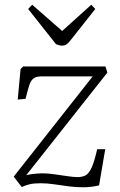

<svg xmlns="http://www.w3.org/2000/svg" viewBox="-20 -784 508 812"><path d="M78 -503H426L434 -477L91 -43Q102 -46 113.5 -47.5Q125 -49 137 -50Q149 -51 160 -51Q181 -51 209.5 -47Q238 -43 265 -39Q292 -35 308 -35Q328 -35 342 -42.5Q356 -50 367.5 -75Q379 -100 391 -153H425L399 0Q365 8 333 8Q301 8 270 4Q239 0 209.5 -4.5Q180 -9 151 -9Q123 -9 104.5 -4.5Q86 0 72 7L38 -37L372 -461H157Q133 -461 121.5 -452Q110 -443 103.5 -422.5Q97 -402 88 -366L55 -363L67 -492ZM99 -746 116 -764 243 -653 366 -764 383 -746 277 -612Q270 -603 262 -597Q254 -591 242 -591Q235 -591 229 -593Q223 -595 217 -597Z"/></svg>

Font: Literata ExtraLight
Style: Italic
Weight: 250
Italic angle: -2°
Designer: Latin by Veronika Burian and Jose Scaglione. Greek by Irene Vlachou. Cyrillic by Vera Evstafieva
Foundry: TypeTogether
Version: Version 3.002